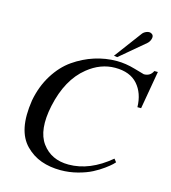

<svg xmlns="http://www.w3.org/2000/svg" viewBox="-133 -1032 1029 1153"><g transform="rotate(15 381.5 -455.5)"><path d="M763 -707 722 -471H699Q697 -558 649.5 -611.5Q602 -665 510 -665Q419 -665 340 -601Q235 -517 198 -344Q165 -188 222.5 -109.5Q280 -31 388 -31Q520 -31 646 -137L661 -118Q660 -116 647 -103.5Q634 -91 606 -70.5Q578 -50 542.5 -31.5Q507 -13 455.5 0.5Q404 14 350 14Q284 14 229.5 -5.5Q175 -25 132.5 -68Q90 -111 76 -179.5Q62 -248 77 -346Q94 -437 138.5 -508.5Q183 -580 243.5 -622Q304 -664 371.5 -685.5Q439 -707 509 -707Q564 -707 623.5 -689.5Q683 -672 685 -672Q725 -672 741 -707ZM673 -915Q681 -905 675.5 -887.5Q670 -870 657 -859L504 -730L483 -733L612 -906Q624 -919 642 -923.5Q660 -928 673 -915Z"/></g></svg>

Font: GFS Artemisia
Style: Italic
Weight: 400
Italic angle: -12°
Designer: Takis Katsoulidis and George D. Matthiopoulos
Foundry: George Matthiopoulos and Takis Katsoulidis
Version: Version 1.0